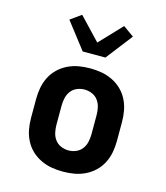

<svg xmlns="http://www.w3.org/2000/svg" viewBox="-116 -866 832 963"><g transform="rotate(15 300.0 -384.5)"><path d="M300 8Q270 8 241 3Q212 -2 185 -15Q158 -28 136.5 -48.5Q115 -69 101.5 -95.5Q88 -122 82.5 -151Q77 -180 77 -210V-310Q77 -340 82.5 -369Q88 -398 101.5 -424.5Q115 -451 136.5 -471.5Q158 -492 185 -505Q212 -518 241 -523Q270 -528 300 -528Q330 -528 359 -523Q388 -518 415 -505Q442 -492 463.5 -471.5Q485 -451 498.5 -424.5Q512 -398 517.5 -369Q523 -340 523 -310V-210Q523 -180 517.5 -151Q512 -122 498.5 -95.5Q485 -69 463.5 -48.5Q442 -28 415 -15Q388 -2 359 3Q330 8 300 8ZM300 -102Q320 -102 339 -110Q358 -118 370 -134Q382 -150 386.5 -170Q391 -190 391 -210V-310Q391 -330 386.5 -350Q382 -370 370 -386Q358 -402 339 -410Q320 -418 300 -418Q280 -418 261 -410Q242 -402 230 -386Q218 -370 213.5 -350Q209 -330 209 -310V-210Q209 -190 213.5 -170Q218 -150 230 -134Q242 -118 261 -110Q280 -102 300 -102ZM241 -600 135 -737 191 -777 300 -662 409 -777 465 -737 359 -600Z"/></g></svg>

Font: Iosevka Etoile Extrabold
Style: Regular
Weight: 800
Designer: Belleve Invis
Foundry: Belleve Invis
Version: Version 22.1.2; ttfautohint (v1.8.4)